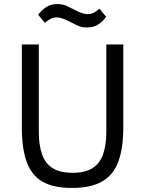

<svg xmlns="http://www.w3.org/2000/svg" viewBox="-20 -918 718 950"><path d="M88 -698H172V-266Q172 -200 188 -154.5Q204 -109 240.5 -86Q277 -63 339 -63Q401 -63 437.5 -86Q474 -109 490 -154.5Q506 -200 506 -266V-698H590V-286Q590 -185 565.5 -118.5Q541 -52 485 -20Q429 12 336 12Q243 12 189 -20Q135 -52 111.5 -118.5Q88 -185 88 -286ZM410 -782Q384 -782 365 -791Q346 -800 330 -808Q306 -821 289.5 -826.5Q273 -832 260 -832Q244 -832 230.5 -825Q217 -818 202 -805L169 -845Q183 -865 206.5 -881.5Q230 -898 264 -898Q290 -898 309 -889Q328 -880 344 -872Q368 -859 384.5 -853.5Q401 -848 414 -848Q431 -848 444 -855Q457 -862 472 -875L505 -835Q492 -815 468.5 -798.5Q445 -782 410 -782Z"/></svg>

Font: IBM Plex Sans Var
Style: Regular
Weight: 400
Designer: Mike Abbink, Paul van der Laan, Pieter van Rosmalen
Foundry: Bold Monday
Version: Version 3.000